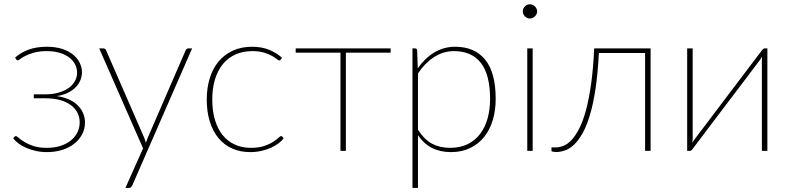

<svg xmlns="http://www.w3.org/2000/svg" viewBox="-20 -726 3801 924"><path d="M52.5 -448.5Q78 -472 116 -486.5Q154 -501 205 -501Q248.5 -501 280.5 -490.2Q312.5 -479.5 333.2 -462Q354 -444.5 364.2 -422.5Q374.5 -400.5 374.5 -378.5Q374.5 -362 368.2 -344Q362 -326 347.8 -310Q333.5 -294 310.2 -281.5Q287 -269 253.5 -263.5Q287.5 -258.5 313 -246.8Q338.5 -235 355.2 -218Q372 -201 380.5 -180Q389 -159 389 -136Q389 -105 375 -79Q361 -53 336.8 -34Q312.5 -15 279 -4.5Q245.5 6 206.5 6Q177.5 6 152 0.2Q126.5 -5.5 105.5 -14.8Q84.5 -24 68.5 -36Q52.5 -48 43.5 -60.5L50 -68Q52 -71 56.5 -71Q60.5 -71 70.2 -62.2Q80 -53.5 97.5 -42.8Q115 -32 141.2 -23.2Q167.5 -14.5 205 -14.5Q240.5 -14.5 269.8 -23.5Q299 -32.5 319.8 -49Q340.5 -65.5 352 -88Q363.5 -110.5 363.5 -137.5Q363.5 -163 352.5 -184Q341.5 -205 320.5 -220.5Q299.5 -236 268.8 -244.5Q238 -253 198.5 -253H142.5V-272H198.5Q233 -272 261.2 -280Q289.5 -288 309.5 -302Q329.5 -316 340.2 -335.2Q351 -354.5 351 -376.5Q351 -396 342.2 -414.5Q333.5 -433 315.5 -447.5Q297.5 -462 269.8 -471Q242 -480 204.5 -480Q169.5 -480 144.8 -473Q120 -466 103.5 -457.8Q87 -449.5 78 -442.5Q69 -435.5 65.5 -435.5Q61.5 -435.5 58.5 -439.5Z M617 165.5Q614.5 170.5 611 174.5Q607.5 178.5 601 178.5H583.5L668.5 -12L457.5 -493H477.5Q483 -493 486.2 -490Q489.5 -487 490.5 -484L674.5 -62Q678.5 -51.5 682 -39Q685.5 -49.5 690.5 -62L873.5 -484Q875.5 -488 878.8 -490.5Q882 -493 886 -493H904.5Z M1331 -439Q1329.5 -437.5 1328 -436.2Q1326.5 -435 1324 -435Q1320 -435 1311.5 -442Q1303 -449 1288 -457.5Q1273 -466 1250 -473Q1227 -480 1194.5 -480Q1148.5 -480 1112.8 -463.8Q1077 -447.5 1052.2 -417Q1027.5 -386.5 1014.5 -343.5Q1001.5 -300.5 1001.5 -246.5Q1001.5 -191 1014.8 -147.8Q1028 -104.5 1052.2 -75Q1076.5 -45.5 1110.8 -30Q1145 -14.5 1187 -14.5Q1225 -14.5 1250.8 -23.2Q1276.5 -32 1293.5 -42.8Q1310.5 -53.5 1319.5 -62.2Q1328.5 -71 1332.5 -71Q1336.5 -71 1339 -68L1345 -60.5Q1336 -48 1320.2 -36Q1304.5 -24 1283.8 -14.8Q1263 -5.5 1237.8 0.2Q1212.5 6 1184 6Q1136.5 6 1098 -11Q1059.5 -28 1032.2 -60.5Q1005 -93 990 -140Q975 -187 975 -246.5Q975 -303.5 989.8 -350.5Q1004.5 -397.5 1032.5 -430.8Q1060.5 -464 1101 -482.5Q1141.5 -501 1193.5 -501Q1239.5 -501 1275.5 -486.2Q1311.5 -471.5 1337.5 -447.5Z M1403 -493H1860V-472.5H1644.5V0H1618.5V-472.5H1403Z M1965 178.5V-493H1977.5Q1987 -493 1987.5 -483L1990.5 -397Q2023.5 -445 2069.2 -473Q2115 -501 2170.5 -501Q2264 -501 2314.8 -439Q2365.5 -377 2365.5 -249.5Q2365.5 -195.5 2351.8 -149Q2338 -102.5 2310.8 -68Q2283.5 -33.5 2243.2 -13.8Q2203 6 2150 6Q2046 6 1991.5 -75.5V178.5ZM2165 -480Q2113 -480 2068.8 -451.2Q2024.5 -422.5 1991.5 -372.5V-102Q2022 -54 2059.5 -34.2Q2097 -14.5 2146 -14.5Q2194.5 -14.5 2230.5 -32.2Q2266.5 -50 2290.5 -81.5Q2314.5 -113 2326.5 -156Q2338.5 -199 2338.5 -249.5Q2338.5 -367 2294 -423.5Q2249.5 -480 2165 -480Z M2543.5 -493V0H2517.5V-493ZM2565 -671Q2565 -664 2562 -658Q2559 -652 2554.2 -647.2Q2549.5 -642.5 2543.2 -639.8Q2537 -637 2530.5 -637Q2516.5 -637 2506.2 -647.2Q2496 -657.5 2496 -671Q2496 -685 2506.2 -695.2Q2516.5 -705.5 2530.5 -705.5Q2537 -705.5 2543.2 -702.8Q2549.5 -700 2554.2 -695.2Q2559 -690.5 2562 -684.2Q2565 -678 2565 -671Z M3111 -493V0H3084.5V-471H2862Q2857 -371.5 2845.8 -297.5Q2834.5 -223.5 2818.5 -170.8Q2802.5 -118 2783 -83.8Q2763.5 -49.5 2742.5 -29.8Q2721.5 -10 2699.5 -2.2Q2677.5 5.5 2657 5.5Q2649.5 5.5 2641.8 4.2Q2634 3 2634 0.5V-16.5H2654Q2672 -16.5 2691.8 -24.2Q2711.5 -32 2730.5 -52.2Q2749.5 -72.5 2767.2 -106.8Q2785 -141 2799.5 -194Q2814 -247 2824.5 -320.5Q2835 -394 2839.5 -493Z M3287 0V-493H3313.5V-62.5Q3313.5 -50 3312 -39Q3315 -44 3317.8 -48.2Q3320.5 -52.5 3323 -56Q3323.5 -57 3338 -76Q3352.5 -95 3375.5 -125.2Q3398.5 -155.5 3427.5 -194.2Q3456.5 -233 3487 -273Q3558.5 -367 3648.5 -486Q3650.5 -488.5 3653.5 -490.8Q3656.5 -493 3659 -493H3673V0H3646.5V-430.5Q3646.5 -436 3646.8 -442Q3647 -448 3647.5 -454Q3642.5 -444 3637 -437Q3636 -436 3621.8 -417Q3607.5 -398 3584.5 -367.5Q3561.5 -337 3532.2 -298.5Q3503 -260 3472.5 -220Q3401 -126 3311.5 -7Q3309.5 -4.5 3306.8 -2.2Q3304 0 3301 0Z"/></svg>

Font: Lato Thin
Style: Regular
Weight: 200
Designer: Lukasz Dziedzic
Foundry: tyPoland Lukasz Dziedzic
Version: Version 2.007; 2014-02-27